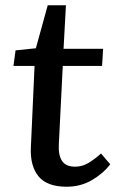

<svg xmlns="http://www.w3.org/2000/svg" viewBox="-20 -694 450 728"><path d="M39 -503 116 -511 161 -674H230L221 -509H371L367 -444H218L203 -145Q201 -105 215.5 -83.5Q230 -62 265 -62Q292 -62 316 -76.5Q340 -91 363 -112L398 -71Q370 -35 327.5 -10.5Q285 14 233 14Q158 14 126 -25.5Q94 -65 97 -134L111 -444H31Z"/></svg>

Font: Literata 12pt Medium
Style: Italic
Weight: 500
Italic angle: -2°
Designer: Latin by Veronika Burian and Jose Scaglione. Greek by Irene Vlachou. Cyrillic by Vera Evstafieva
Foundry: TypeTogether
Version: Version 3.002